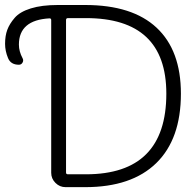

<svg xmlns="http://www.w3.org/2000/svg" viewBox="-119 -774 785 772"><path d="M154.3 -701.2Q146.5 -701.2 146.5 -693.4V-80.1Q146.5 -73.2 154.3 -73.2H226.6Q549.8 -73.2 549.8 -397.5Q549.8 -701.2 226.6 -701.2ZM-28.3 -540Q-23.4 -531.2 -28.3 -522.5Q-33.2 -513.7 -43 -513.7Q-76.2 -513.7 -86.9 -541Q-98.6 -569.3 -98.6 -597.7Q-98.6 -629.9 -89.8 -653.8Q-81.1 -677.7 -60.1 -702.1Q-39.1 -726.6 4.9 -740.2Q48.8 -753.9 113.3 -753.9H223.6Q413.1 -753.9 510.7 -662.6Q608.4 -571.3 608.4 -397.5Q608.4 -214.8 509.3 -118.2Q410.2 -21.5 223.6 -21.5H144.5Q121.1 -21.5 104 -38.6Q86.9 -55.7 86.9 -79.1V-693.4Q86.9 -700.2 80.1 -700.2Q-43 -693.4 -43 -594.7Q-43 -567.4 -28.3 -540Z"/></svg>

Font: irohamaru Light
Style: Regular
Weight: 200
Designer: [Source Han Sans]
Ryoko NISHIZUKA  (kana & ideographs); Paul D. Hunt (Latin, Greek & Cyrillic); Wenlong ZHANG  (bopomofo
Version: Version 1.01